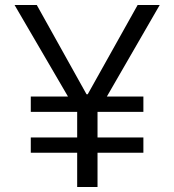

<svg xmlns="http://www.w3.org/2000/svg" viewBox="-20 -749 698 769"><path d="M289.1 0V-137.3H103.3V-198.3H289.1V-301H103.3V-362.3H252.3L38.3 -729H127.3L326.6 -371.4H331.3L531.3 -729H619.7L408 -362.3H554.3V-301H370.6V-198.3H554.3V-137.3H370.6V0Z"/></svg>

Font: Mona Sans ExtraLight
Style: Regular
Weight: 200
Designer: Deni Anggara
Foundry: GitHub
Version: Version 2.000